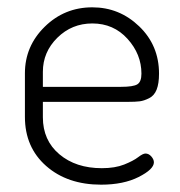

<svg xmlns="http://www.w3.org/2000/svg" viewBox="-20 -498 491 524"><path d="M232 -478Q306 -478 360 -426Q414 -374 414 -297Q414 -270 407.5 -253.5Q401 -237 387 -230Q373 -223 361.5 -221.5Q350 -220 329 -220H97V-178Q97 -115 142 -77Q187 -39 258 -39Q294 -39 319 -49Q344 -59 357 -69Q370 -79 377 -79Q386 -79 393 -71Q400 -63 400 -55Q400 -36 358.5 -15Q317 6 256 6Q164 6 106 -45Q48 -96 48 -179V-298Q48 -372 102 -425Q156 -478 232 -478ZM97 -261H310Q344 -261 355 -268Q366 -275 366 -297Q366 -350 328 -392Q290 -434 232 -434Q176 -434 136.5 -395Q97 -356 97 -302Z"/></svg>

Font: Dosis
Style: Light
Weight: 300
Designer: Edgar Tolentino, Pablo Impallari, Igino Marini
Foundry: Edgar Tolentino, Pablo Impallari, Igino Marini
Version: Version 1.007